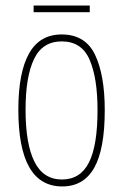

<svg xmlns="http://www.w3.org/2000/svg" viewBox="-20 -661 443 691"><path d="M357 -264Q357 -124 319 -57Q281 10 204 10Q46 10 46 -266Q46 -400 84.5 -468.5Q123 -537 202 -537Q287 -537 322 -464Q357 -391 357 -264ZM72 -266Q72 -143 104 -79Q136 -15 203 -15Q269 -15 300 -76Q331 -137 331 -265Q331 -380 302.5 -446Q274 -512 202 -512Q133 -512 102.5 -448.5Q72 -385 72 -266ZM303 -641V-617H101V-641Z"/></svg>

Font: Noto Sans Lao ExtraCondensed Thin
Style: Regular
Weight: 100
Width: 2
Designer: Monotype Design Team
Foundry: Monotype Imaging Inc.
Version: Version 2.003; ttfautohint (v1.8.4.7-5d5b)